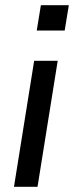

<svg xmlns="http://www.w3.org/2000/svg" viewBox="-20 -722 286 742"><path d="M122 -604 138 -702H246L230 -604ZM34 0 112 -487H203L125 0Z"/></svg>

Font: Nunito Sans 12pt Medium
Style: Italic
Weight: 500
Italic angle: -9°
Designer: Vernon Adams
Foundry: Vernon Adams
Version: Version 3.101;gftools[0.9.27]